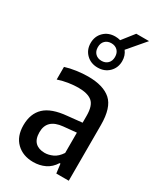

<svg xmlns="http://www.w3.org/2000/svg" viewBox="-222 -971 899 1061"><g transform="rotate(30 228.0 -440.5)"><path d="M178.5 9Q113 9 72 -30.5Q31 -70 31 -141Q31 -215 75 -256.5Q119 -298 216 -306.5L307.5 -316V-360Q307.5 -425 279.2 -448.5Q251 -472 191 -472Q164 -472 130.5 -467Q97 -462 64 -451V-531.5Q95 -541.5 134 -547Q173 -552.5 207 -552.5Q305 -552.5 353.2 -509.2Q401.5 -466 401.5 -355.5V0H322L314.5 -59H309Q287 -23.5 253.2 -7.2Q219.5 9 178.5 9ZM127 -152Q127 -108 148.5 -87.2Q170 -66.5 208.5 -66.5Q233 -66.5 259.5 -78.5Q286 -90.5 307.5 -123V-252.5L225 -244.5Q127 -235 127 -152ZM226.5 -621Q182.5 -621 154 -649Q125.5 -677 125.5 -720Q125.5 -763 154 -791Q182.5 -819 226.5 -819Q243.5 -819 259 -814.5L318.5 -890H400L307 -781Q327 -755 327 -720Q327 -677 298.5 -649Q270 -621 226.5 -621ZM226.5 -664Q250.5 -664 265.8 -679Q281 -694 281 -720Q281 -746 265.8 -761Q250.5 -776 226.5 -776Q202 -776 186.8 -761Q171.5 -746 171.5 -720Q171.5 -694 186.8 -679Q202 -664 226.5 -664Z"/></g></svg>

Font: Encode Sans Condensed Condensed Medium
Style: Regular
Weight: 500
Width: 3
Designer: Multiple Designers
Foundry: Impallari Type
Version: Version 3.000; ttfautohint (v1.8.3) -l 8 -r 50 -G 200 -x 14 